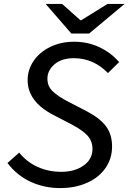

<svg xmlns="http://www.w3.org/2000/svg" viewBox="-20 -947 656 980"><path d="M18 -115 78 -168Q118 -119 173 -94.5Q228 -70 293 -70Q361 -70 406.5 -102Q452 -134 452 -187Q452 -228 425.5 -256Q399 -284 347 -311L255 -359Q121 -427 121 -538Q121 -591 151.5 -636Q182 -681 236.5 -707.5Q291 -734 358 -734Q429 -734 488.5 -705.5Q548 -677 588 -630L531 -574Q457 -650 357 -650Q295 -650 258.5 -619Q222 -588 222 -545Q222 -507 249 -481Q276 -455 330 -427L423 -379Q490 -344 521 -302.5Q552 -261 552 -199Q552 -138 518.5 -89.5Q485 -41 424.5 -14Q364 13 287 13Q207 13 137.5 -18.5Q68 -50 18 -115ZM213 -927H297L390 -844H395L529 -927H616L435 -776H344Z"/></svg>

Font: Nebula Sans Medium
Style: Regular
Weight: 500
Italic angle: -9°
Designer: Paul D. Hunt for Adobe (as Source Sans)
Foundry: Nebula Entertainment & Broadcasting LLC
Version: Version 1.010